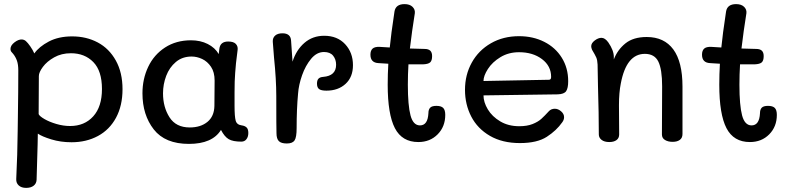

<svg xmlns="http://www.w3.org/2000/svg" viewBox="-20 -690 3843 934"><path d="M576 -256Q576 -176 544.5 -117.5Q513 -59 456.5 -28.5Q400 2 328 2Q275 2 229.5 -12Q184 -26 164 -40L163 14L158 185Q157 203 143.5 213.5Q130 224 107 224Q84 224 71 212Q58 200 59 181Q65 59 66 -52L67 -122Q69 -248 69 -347Q69 -376 62.5 -394.5Q56 -413 44 -428Q43 -430 37 -436Q31 -442 31 -452Q31 -469 50.5 -484Q70 -499 87 -498Q99 -497 107 -489Q115 -482 127 -465Q139 -448 147 -430Q170 -463 217.5 -488Q265 -513 331 -513Q400 -513 455.5 -483.5Q511 -454 543.5 -395.5Q576 -337 576 -256ZM476 -257Q476 -345 434 -388Q392 -431 325 -431Q279 -431 243.5 -411Q208 -391 188.5 -364.5Q169 -338 169 -320Q169 -211 168 -135Q172 -125 196 -111Q220 -97 254 -87Q288 -77 321 -77Q391 -77 433.5 -124Q476 -171 476 -257Z M1188 -43Q1188 -25 1179 -13Q1170 -1 1154 -1Q1113 -1 1092.5 -13Q1072 -25 1055 -58Q1013 10 899 10Q783 10 728 -60.5Q673 -131 673 -236Q673 -306 701 -365Q729 -424 783 -459Q837 -494 909 -494Q955 -494 990.5 -476Q1026 -458 1044 -427L1047 -452Q1051 -488 1090 -488Q1116 -488 1127 -476.5Q1138 -465 1136 -448Q1126 -373 1124 -335Q1121 -299 1121 -241V-175Q1121 -123 1126.5 -103Q1132 -83 1156 -80Q1171 -78 1179.5 -70Q1188 -62 1188 -43ZM1024 -298Q1024 -339 1006.5 -365Q989 -391 963.5 -403Q938 -415 912 -415Q867 -415 835.5 -388.5Q804 -362 788.5 -321Q773 -280 773 -236Q773 -169 804.5 -119.5Q836 -70 903 -70Q956 -70 989 -97Q1022 -124 1023 -175Q1024 -220 1024 -298Z M1697 -373Q1697 -315 1661 -282Q1625 -249 1568 -249Q1543 -249 1532.5 -256.5Q1522 -264 1522 -283Q1522 -300 1529.5 -307.5Q1537 -315 1552 -316Q1615 -321 1615 -375Q1615 -401 1600.5 -419Q1586 -437 1556 -437Q1521 -437 1493.5 -404Q1466 -371 1449.5 -324Q1433 -277 1430 -235Q1423 -160 1423 -67Q1423 -22 1413 -7Q1403 8 1375 8Q1348 8 1336.5 -3.5Q1325 -15 1325 -42Q1324 -61 1324 -223Q1324 -304 1313 -410L1307 -487Q1306 -506 1318.5 -517Q1331 -528 1354 -528Q1394 -528 1396 -492L1403 -390Q1421 -447 1461 -481.5Q1501 -516 1557 -516Q1621 -516 1659 -475Q1697 -434 1697 -373Z M2146 -131Q2146 -74 2109 -36.5Q2072 1 2015 1Q1936 1 1901 -66.5Q1866 -134 1866 -278Q1866 -329 1869 -380L1821 -383Q1782 -385 1782 -424Q1782 -444 1792.5 -453.5Q1803 -463 1827 -462L1876 -459Q1882 -522 1899 -634Q1905 -670 1948 -670Q1973 -670 1986.5 -657Q2000 -644 1998 -626Q1984 -539 1974 -454Q2028 -452 2045 -452Q2064 -452 2073 -443.5Q2082 -435 2082 -417Q2082 -395 2072.5 -386.5Q2063 -378 2038 -377H1967Q1964 -329 1964 -278Q1964 -177 1977 -128.5Q1990 -80 2023 -80Q2061 -80 2064 -139Q2064 -157 2072.5 -166Q2081 -175 2103 -175Q2126 -175 2136 -165Q2146 -155 2146 -131Z M2242 -253Q2242 -326 2275 -385.5Q2308 -445 2368 -479.5Q2428 -514 2505 -514Q2573 -514 2627.5 -486.5Q2682 -459 2713 -409Q2744 -359 2744 -295Q2744 -261 2734 -246.5Q2724 -232 2693 -231L2332 -226Q2332 -193 2353 -158Q2374 -123 2413.5 -99.5Q2453 -76 2506 -76Q2544 -76 2570.5 -86.5Q2597 -97 2613 -111.5Q2629 -126 2651 -150Q2662 -161 2679 -161Q2695 -161 2709.5 -148.5Q2724 -136 2724 -120Q2724 -107 2715 -95Q2687 -55 2640 -24.5Q2593 6 2509 6Q2424 6 2363.5 -29Q2303 -64 2272.5 -123Q2242 -182 2242 -253ZM2650 -302Q2656 -302 2658.5 -305.5Q2661 -309 2661 -316Q2661 -369 2616.5 -402.5Q2572 -436 2505 -436Q2454 -436 2414.5 -412Q2375 -388 2353.5 -354.5Q2332 -321 2332 -296Z M3300 -269V-38Q3300 -19 3287 -9.5Q3274 0 3252 0Q3230 0 3215 -9Q3200 -18 3200 -36L3201 -270Q3201 -353 3182.5 -390.5Q3164 -428 3117 -428Q3027 -428 3000 -284Q2991 -240 2991 -178L2992 -36Q2992 -18 2979 -8.5Q2966 1 2944 1Q2920 1 2906.5 -9.5Q2893 -20 2893 -36Q2893 -136 2889 -268Q2887 -346 2887 -376Q2886 -398 2880.5 -410.5Q2875 -423 2860 -448Q2856 -458 2856 -465Q2856 -480 2873 -493Q2890 -506 2906 -506Q2923 -506 2939 -484Q2966 -445 2966 -413V-401Q2984 -448 3022.5 -479Q3061 -510 3126 -510Q3211 -510 3255.5 -449.5Q3300 -389 3300 -269Z M3759 -131Q3759 -74 3722 -36.5Q3685 1 3628 1Q3549 1 3514 -66.5Q3479 -134 3479 -278Q3479 -329 3482 -380L3434 -383Q3395 -385 3395 -424Q3395 -444 3405.5 -453.5Q3416 -463 3440 -462L3489 -459Q3495 -522 3512 -634Q3518 -670 3561 -670Q3586 -670 3599.5 -657Q3613 -644 3611 -626Q3597 -539 3587 -454Q3641 -452 3658 -452Q3677 -452 3686 -443.5Q3695 -435 3695 -417Q3695 -395 3685.5 -386.5Q3676 -378 3651 -377H3580Q3577 -329 3577 -278Q3577 -177 3590 -128.5Q3603 -80 3636 -80Q3674 -80 3677 -139Q3677 -157 3685.5 -166Q3694 -175 3716 -175Q3739 -175 3749 -165Q3759 -155 3759 -131Z"/></svg>

Font: Mali Medium
Style: Regular
Weight: 500
Version: Version 1.000; ttfautohint (v1.6)